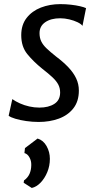

<svg xmlns="http://www.w3.org/2000/svg" viewBox="-20 -584 471 932"><path d="M167.8 8Q137.3 8 107.3 3.6Q77.4 -0.7 54.6 -7.6Q31.8 -14.4 22 -22.1L39.8 -102.9Q56 -91.4 77.1 -82Q98.1 -72.6 122.2 -67.2Q146.3 -61.7 171.1 -61.7Q215.6 -61.7 243.8 -79.8Q271.9 -97.9 271.9 -135.1Q271.9 -155.8 263.1 -173.1Q254.2 -190.4 235 -208.5Q215.8 -226.6 185.3 -250.2Q141.9 -285.3 112.5 -321.5Q83.1 -357.6 83.1 -413.2Q83.1 -463.4 109.3 -497Q135.4 -530.6 178.5 -547.3Q221.7 -564 272.5 -564Q299.6 -564 324.4 -561.1Q349.1 -558.3 368.4 -553.8Q387.7 -549.4 397.7 -544.5L380.4 -458.5Q373.9 -467.6 356.5 -476.1Q339.1 -484.5 316.6 -489.9Q294.1 -495.3 272.2 -495.3Q227.2 -495.3 199.6 -476.2Q171.9 -457.1 171.9 -423.1Q171.9 -400.6 180.1 -383.4Q188.3 -366.1 206.1 -349.1Q223.9 -332.1 252.2 -309.6Q287.4 -283.2 312 -257.2Q336.6 -231.2 349.7 -203.6Q362.8 -175.9 362.8 -144.5Q362.8 -92.1 336.2 -58.2Q309.6 -24.3 265.3 -8.1Q221 8 167.8 8ZM134.2 328.4 94.9 303.2 96.5 291.9Q115.2 278.3 123.3 259.9Q131.5 241.6 131.8 217.1Q132.4 196.6 122.8 179.7Q113.3 162.7 98.6 159.1L101.2 134.9L162.4 88.5Q190.3 96.9 206.2 125.3Q222.1 153.7 222.1 187Q222.1 221.5 209.4 251.9Q196.7 282.3 176.7 302.9Q156.6 323.5 134.2 328.4Z"/></svg>

Font: Merriweather Sans Variable Regular
Style: Italic
Weight: 300
Italic angle: -8°
Designer: Eben Sorkin
Foundry: Eben Sorkin
Version: Version 2.001